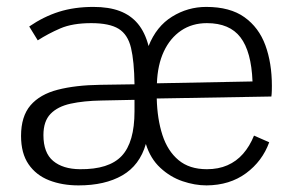

<svg xmlns="http://www.w3.org/2000/svg" viewBox="-20 -530 854 561"><path d="M209.5 11.7Q161.6 11.7 123.5 -3.2Q85.4 -18.1 63.5 -50Q41.5 -82 41.5 -132.8Q41.5 -189.9 69.1 -222.2Q96.7 -254.4 148.7 -267.8Q200.7 -281.2 272.9 -282.2L373 -283.7Q372.1 -351.1 362.8 -390.1Q353.5 -429.2 326.7 -445.8Q299.8 -462.4 246.6 -462.4Q191.9 -462.4 156.2 -447Q120.6 -431.6 90.3 -412.1L65.4 -452.6Q107.4 -481.4 152.3 -495.6Q197.3 -509.8 252.9 -509.8Q297.9 -509.8 329.8 -497.8Q361.8 -485.8 382.8 -460.7Q403.8 -435.5 414.1 -395.5Q437 -453.1 482.9 -481.4Q528.8 -509.8 582.5 -509.8Q652.3 -509.8 694.3 -479.7Q736.3 -449.7 755.4 -397.7Q774.4 -345.7 774.4 -279.3Q774.4 -275.9 774.2 -265.1Q773.9 -254.4 772.9 -248L438 -242.2Q439.5 -182.1 454.6 -135.5Q469.7 -88.9 501.5 -62.3Q533.2 -35.6 584.5 -35.6Q618.2 -35.6 644.5 -47.1Q670.9 -58.6 690.2 -80.6Q709.5 -102.5 722.2 -133.8L766.6 -114.3Q746.6 -59.1 699 -23.9Q651.4 11.2 583.5 11.7Q549.3 11.7 513.4 -0.5Q477.5 -12.7 448.5 -39.6Q419.4 -66.4 406.2 -109.4Q388.2 -46.9 337.4 -17.6Q286.6 11.7 209.5 11.7ZM213.4 -35.6Q298.3 -34.7 335.7 -74.5Q373 -114.3 373 -204.6V-238.3L275.9 -236.3Q224.6 -235.4 186.5 -227.1Q148.4 -218.8 127.7 -197.3Q106.9 -175.8 106.9 -135.3Q106.9 -83.5 135.3 -59.8Q163.6 -36.1 213.4 -35.6ZM438.5 -286.6 717.8 -292Q714.4 -379.4 682.6 -420.9Q650.9 -462.4 584.5 -462.4Q541.5 -462.4 509.3 -440.7Q477.1 -418.9 458.7 -379.6Q440.4 -340.3 438.5 -286.6Z"/></svg>

Font: Pontano Sans Light
Style: Regular
Weight: 300
Designer: Vernon Adams
Foundry: Vernon Adams
Version: Version 2.001